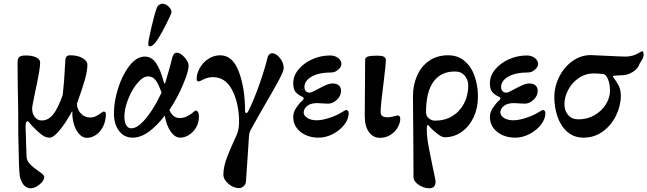

<svg xmlns="http://www.w3.org/2000/svg" viewBox="-20 -723 3466 1028"><path d="M86 220Q81 194 78 0Q78 -156 75 -264L74 -388Q74 -409 82.5 -417.5Q91 -426 119 -426Q152 -426 173.5 -416Q195 -406 195 -388Q195 -353 169 -234Q152 -155 152 -141Q152 -116 166 -97Q180 -78 204 -78Q238 -78 264 -109.5Q290 -141 316 -215Q324 -286 328 -370L330 -404Q332 -416 337.5 -421.5Q343 -427 356 -427Q397 -427 422.5 -411.5Q448 -396 448 -378Q448 -343 433.5 -293Q419 -243 392 -168Q392 -139 412 -116.5Q432 -94 463 -94Q479 -94 492.5 -100.5Q506 -107 519 -116.5Q532 -126 535 -126Q539 -126 543 -122.5Q547 -119 547 -115Q547 -75 532 -45.5Q517 -16 493.5 -0.5Q470 15 446 15Q418 15 396.5 -14.5Q375 -44 369 -90Q367 -102 367 -110L368 -125L365 -126Q359 -113 337 -78Q315 -43 289.5 -14.5Q264 14 246 14Q224 14 204 -1Q184 -16 160 -41L145 -57Q132 -74 128 -74Q117 -74 117 -45L120 54L122 111Q122 136 139.5 154.5Q157 173 186 193Q202 204 209.5 211Q217 218 217 224Q217 244 192 264.5Q167 285 145 285Q101 285 86 220Z M590 -116Q590 -180 613 -252Q636 -324 674 -372Q712 -420 755 -420Q792 -420 816 -384.5Q840 -349 858 -280Q859 -276 861.5 -276Q864 -276 865 -280Q893 -374 902 -413Q909 -441 927 -441Q946 -441 968 -416Q990 -391 990 -371Q990 -341 960 -270Q930 -199 887 -134Q905 -91 942 -91Q964 -91 982 -100.5Q1000 -110 1010 -118.5Q1020 -127 1023 -129Q1027 -131 1030 -131Q1033 -131 1037 -127Q1045 -120 1045 -98Q1045 -65 1029.5 -39.5Q1014 -14 991 0Q968 14 945 14Q917 14 894.5 -17.5Q872 -49 862 -104Q823 -52 778.5 -19Q734 14 690 14Q645 14 617.5 -22Q590 -58 590 -116ZM817 -172Q835 -207 845 -227Q828 -275 812.5 -294.5Q797 -314 773 -314Q746 -314 716 -278.5Q686 -243 666 -191.5Q646 -140 646 -98Q646 -70 655.5 -53Q665 -36 683 -36Q712 -36 747 -73Q782 -110 817 -172ZM774 -489Q774 -505 791.5 -580Q809 -655 820 -682Q824 -692 833.5 -698Q843 -704 852 -703Q869 -702 884.5 -686Q900 -670 898 -657Q897 -647 865.5 -585.5Q834 -524 815 -499Q796 -475 784 -475Q777 -475 775.5 -477.5Q774 -480 774 -489Z M1176 212Q1176 169 1196.5 116.5Q1217 64 1247 0Q1262 -33 1260 -87Q1256 -180 1221 -244.5Q1186 -309 1122 -310Q1093 -310 1070.5 -298.5Q1048 -287 1045 -287Q1038 -287 1035.5 -290Q1033 -293 1033 -302Q1033 -329 1049.5 -358.5Q1066 -388 1095 -407.5Q1124 -427 1159 -427Q1226 -427 1259 -338.5Q1292 -250 1292 -131Q1292 -118 1298 -118Q1302 -118 1304.5 -120.5Q1307 -123 1310 -129Q1341 -191 1370.5 -276Q1400 -361 1414 -420Q1416 -426 1422.5 -432Q1429 -438 1436 -438Q1459 -438 1479 -412Q1499 -386 1499 -359Q1499 -343 1475.5 -298.5Q1452 -254 1403 -170Q1389 -146 1364 -102Q1339 -58 1322 -27Q1317 -19 1315 -8.5Q1313 2 1313 7L1308 85L1297 247Q1296 264 1284.5 274Q1273 284 1260 284Q1230 284 1203 261Q1176 238 1176 212Z M1550 -97Q1550 -122 1566.5 -146.5Q1583 -171 1599 -185Q1606 -191 1606 -196Q1606 -202 1598 -205Q1573 -217 1561.5 -232Q1550 -247 1550 -277Q1550 -317 1578 -351Q1606 -385 1651.5 -405.5Q1697 -426 1748 -426Q1773 -426 1790.5 -412.5Q1808 -399 1808 -380Q1808 -365 1791 -350Q1774 -335 1754 -335Q1688 -335 1649 -313Q1610 -291 1610 -257Q1610 -243 1617.5 -235Q1625 -227 1639 -227Q1648 -227 1680 -245Q1708 -260 1726.5 -268Q1745 -276 1761 -276Q1784 -276 1795 -265Q1806 -254 1806 -237Q1806 -210 1784 -189Q1762 -168 1737 -168L1714 -169Q1692 -171 1679 -171Q1663 -171 1651 -168Q1630 -163 1618 -149.5Q1606 -136 1606 -120Q1606 -104 1625.5 -91.5Q1645 -79 1675 -79Q1705 -79 1744 -92Q1783 -105 1807 -120Q1830 -134 1832 -134Q1847 -134 1847 -117Q1847 -86 1823.5 -55.5Q1800 -25 1762.5 -5.5Q1725 14 1686 14Q1628 14 1589 -17Q1550 -48 1550 -97Z M1933 -103 1935 -402Q1935 -415 1949 -420Q1963 -425 1999 -425Q2027 -425 2036.5 -418.5Q2046 -412 2046 -398Q2046 -382 2034 -282Q2018 -162 2018 -122Q2018 -95 2055 -95Q2069 -95 2086.5 -99.5Q2104 -104 2109 -105Q2123 -105 2123 -86Q2123 -65 2109.5 -41Q2096 -17 2071 -1Q2046 15 2014 15Q1978 15 1955.5 -15.5Q1933 -46 1933 -103Z M2194 224 2193 29Q2191 -133 2191 -206Q2191 -267 2213 -317.5Q2235 -368 2277.5 -397.5Q2320 -427 2379 -427Q2432 -427 2468 -396Q2504 -365 2521.5 -314.5Q2539 -264 2539 -205Q2539 -145 2516 -95.5Q2493 -46 2452 -17Q2411 12 2360 12Q2345 12 2318 -9.5Q2291 -31 2275 -51Q2274 -54 2271 -54Q2265 -54 2265 -33Q2265 13 2277 73Q2282 100 2289 133Q2296 166 2299 182Q2312 237 2312 250Q2312 285 2278 285Q2249 285 2221.5 266.5Q2194 248 2194 224ZM2487 -266Q2487 -295 2468.5 -317.5Q2450 -340 2419 -340Q2343 -342 2302 -287Q2261 -232 2261 -122Q2261 -102 2276 -89.5Q2291 -77 2309 -77Q2362 -77 2402 -101.5Q2442 -126 2464.5 -169Q2487 -212 2487 -266Z M2603 -97Q2603 -122 2619.5 -146.5Q2636 -171 2652 -185Q2659 -191 2659 -196Q2659 -202 2651 -205Q2626 -217 2614.5 -232Q2603 -247 2603 -277Q2603 -317 2631 -351Q2659 -385 2704.5 -405.5Q2750 -426 2801 -426Q2826 -426 2843.5 -412.5Q2861 -399 2861 -380Q2861 -365 2844 -350Q2827 -335 2807 -335Q2741 -335 2702 -313Q2663 -291 2663 -257Q2663 -243 2670.5 -235Q2678 -227 2692 -227Q2701 -227 2733 -245Q2761 -260 2779.5 -268Q2798 -276 2814 -276Q2837 -276 2848 -265Q2859 -254 2859 -237Q2859 -210 2837 -189Q2815 -168 2790 -168L2767 -169Q2745 -171 2732 -171Q2716 -171 2704 -168Q2683 -163 2671 -149.5Q2659 -136 2659 -120Q2659 -104 2678.5 -91.5Q2698 -79 2728 -79Q2758 -79 2797 -92Q2836 -105 2860 -120Q2883 -134 2885 -134Q2900 -134 2900 -117Q2900 -86 2876.5 -55.5Q2853 -25 2815.5 -5.5Q2778 14 2739 14Q2681 14 2642 -17Q2603 -48 2603 -97Z M2948 -202Q2948 -261 2975 -313.5Q3002 -366 3046.5 -397Q3091 -428 3143 -428Q3159 -428 3231 -424Q3309 -420 3332 -420Q3373 -421 3406 -443Q3412 -446 3415.5 -447.5Q3419 -449 3422 -448Q3426 -441 3426 -431Q3426 -420 3420.5 -409Q3415 -398 3404 -381Q3397 -356 3368.5 -338Q3340 -320 3311 -320Q3271 -320 3260 -315Q3282 -285 3293 -263.5Q3304 -242 3304 -211Q3304 -157 3278.5 -104.5Q3253 -52 3207.5 -19Q3162 14 3105 14Q3052 14 3016.5 -18Q2981 -50 2964.5 -99.5Q2948 -149 2948 -202ZM3246 -238Q3246 -266 3238 -291.5Q3230 -317 3214 -326Q3182 -330 3160 -330Q3115 -330 3078.5 -305Q3042 -280 3022 -241.5Q3002 -203 3002 -165Q3002 -130 3022 -107Q3042 -84 3077 -84Q3124 -84 3162.5 -106Q3201 -128 3223.5 -163.5Q3246 -199 3246 -238Z"/></svg>

Font: EB Garamond SemiBold
Style: Regular
Weight: 600
Designer: Georg Duffner and Octavio Pardo
Foundry: Georg Duffner
Version: Version 1.000